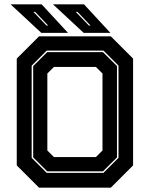

<svg xmlns="http://www.w3.org/2000/svg" viewBox="-20 -868 693 888"><path d="M160.5 0 57.5 -103V-597L160.5 -700H492.5L595.5 -597V-103L492.5 0ZM229.5 -141.5H423.5L454 -172V-528L423.5 -558.5H229.5L199 -528V-172ZM196 -68.5H458.5L528 -138V-564.5L458.5 -634H196L126.5 -564.5V-138ZM198.5 -75.5 133.5 -140V-562.5L198.5 -627H456L521 -562.5V-140L456 -75.5ZM490.5 -716H367L225 -848H368.5ZM398.5 -750 338.5 -813H330.5L391 -750ZM294.5 -716H171L29 -848H172.5ZM202.5 -750 142.5 -813H134.5L195 -750Z"/></svg>

Font: Tourney Thin ExtraBold
Style: Regular
Weight: 800
Version: Version 1.015